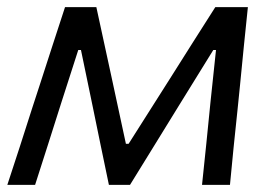

<svg xmlns="http://www.w3.org/2000/svg" viewBox="-28 -516 760 536"><path d="M-7.5 0Q10.5 -54.5 27.5 -107Q44.5 -159.5 61 -211.5L83 -279Q100.5 -333 118.2 -387.8Q136 -442.5 153.5 -496H241Q251.5 -448 262 -399.2Q272.5 -350.5 283 -302.5L323.5 -114.5H331L450 -302Q481 -351 511.8 -399.8Q542.5 -448.5 573 -496H664Q658.5 -443.5 652.8 -387.2Q647 -331 642 -277.5L635 -208.5Q629.5 -157.5 624.2 -105Q619 -52.5 614 0H536Q542 -57 548 -115.2Q554 -173.5 559.5 -230L575 -376.5H567.5L471 -220.5Q437 -165.5 403.2 -110.5Q369.5 -55.5 335 0H276Q264.5 -55 253 -110.5Q241.5 -166 230.5 -220L198 -376.5H190.5L144 -232Q125.5 -173.5 107 -115.5Q88.5 -57.5 70 0Z"/></svg>

Font: Commissioner
Style: Italic
Weight: 400
Italic angle: -12°
Designer: Kostas Bartsokas
Foundry: Kostas Bartsokas
Version: Version 1.000; ttfautohint (v1.8.3)